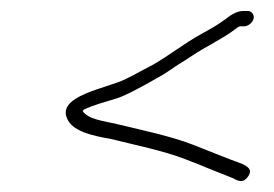

<svg xmlns="http://www.w3.org/2000/svg" viewBox="-20 -425 499 350"><path d="M431.5 -405H423.5C414.2 -405 403.8 -400.3 392.3 -391C375 -378.3 366.9 -374.2 346.8 -363C315 -345.2 289.5 -324.7 258.9 -307L236.1 -295C229.2 -291 220.9 -286.7 211.1 -282C178.8 -264 77.4 -251.3 104.3 -205C116.3 -184.7 149.9 -177.3 180.7 -172C225.4 -160.9 278.5 -150.1 317.2 -135L342.9 -125C363.4 -116.3 385.2 -108.2 405.1 -100C413.8 -95.1 423.5 -90.3 432.4 -103.5C441.2 -116.6 430.8 -121.1 422.1 -126C392 -136.9 363 -149 332.2 -161C291.6 -176.8 239.2 -187.7 192.4 -199C169.7 -204.5 140 -207.2 130.5 -223L134.2 -226C151.8 -233.9 170.1 -238.7 190.6 -245C207.4 -249.8 230.1 -262.8 245.6 -271L268.6 -284C276.2 -288 283.2 -292.3 289.6 -297C303.5 -307 314.1 -312.4 329.6 -323C355.4 -340.4 383.5 -352.9 407.7 -371C411.8 -374.3 414.9 -376.3 417 -377H425C432.1 -377 440.6 -383.6 442.3 -391C444 -398.4 438.6 -405 431.5 -405Z"/></svg>

Font: HoneyBee
Style: XLitIt
Weight: 200
Foundry: Cannot Into Space Fonts
Version: Version 0.89